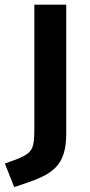

<svg xmlns="http://www.w3.org/2000/svg" viewBox="-38 -548 376 805"><path d="M21.5 236.3 -17.6 137.7 21.5 123.5Q60.5 109.4 78.4 95.5Q96.2 81.5 101.1 58.8Q106 36.1 106 -4.9V-528.3H239.7V10.7Q239.7 63 228.5 97.7Q217.3 132.3 194.3 155Q171.4 177.7 137.5 193.6Q103.5 209.5 58.6 224.1Z"/></svg>

Font: Comme SemiBold
Style: Regular
Weight: 600
Version: Version 1.000;gftools[0.9.27]